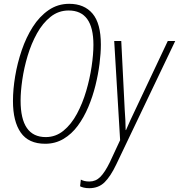

<svg xmlns="http://www.w3.org/2000/svg" viewBox="-20 -744 939 1007"><path d="M217 10Q130 10 89 -48.5Q48 -107 48 -214Q48 -275 59.5 -344Q71 -413 94 -480.5Q117 -548 152 -603Q187 -658 235 -691Q283 -724 343 -724Q422 -724 465.5 -672.5Q509 -621 509 -510Q509 -465 502 -409.5Q495 -354 480.5 -295.5Q466 -237 443 -182.5Q420 -128 388 -84.5Q356 -41 313 -15.5Q270 10 217 10ZM220 -25Q272 -25 313 -58.5Q354 -92 383.5 -147Q413 -202 432 -266.5Q451 -331 460.5 -395Q470 -459 470 -509Q470 -689 340 -689Q287 -689 245.5 -656Q204 -623 174 -569Q144 -515 125 -451.5Q106 -388 97 -326Q88 -264 88 -216Q88 -25 220 -25ZM448 243Q432 243 419.5 240Q407 237 400 233L404 198Q413 203 424 205.5Q435 208 449 208Q482 208 506 184Q530 160 556 107L610 -9L579 -529H616L634 -170Q636 -143 637.5 -114Q639 -85 639 -62H641Q651 -85 664 -114Q677 -143 689 -167L860 -529H899L590 118Q560 181 528.5 212Q497 243 448 243Z"/></svg>

Font: Noto Sans Condensed ExtraLight
Style: Italic
Weight: 200
Width: 3
Italic angle: -12°
Designer: Monotype Design Team
Foundry: Monotype Imaging Inc.
Version: Version 2.013; ttfautohint (v1.8.4.7-5d5b)